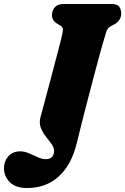

<svg xmlns="http://www.w3.org/2000/svg" viewBox="-123 -720 631 968"><path d="M394.5 -498Q387 -472.5 375.2 -428.8Q363.5 -385 349 -330.5Q334.5 -276 319.2 -217Q304 -158 289.5 -101.2Q275 -44.5 264 2Q237.5 111 173.2 169.5Q109 228 14 228Q-44 228 -73.5 198.5Q-103 169 -103 127.5Q-103 93 -81 68Q-59 43 -20.5 43Q0 43 22.8 52.8Q45.5 62.5 67.5 72.5Q89.5 82.5 107.5 82.5Q149.5 82.5 149.5 39.5Q149.5 23 136.5 5.5Q123.5 -12 107.8 -32Q92 -52 82.8 -75.8Q73.5 -99.5 81 -129Q85 -143.5 94.8 -179.8Q104.5 -216 117.2 -263.8Q130 -311.5 143.2 -361.8Q156.5 -412 168 -456Q179.5 -500 186.5 -527.5Q194.5 -561.5 194 -572.5Q193.5 -583.5 180.5 -591.5L166.5 -600Q139 -616 139 -643Q139 -668 154 -684Q169 -700 198.5 -700H437.5Q468 -700 478 -686.2Q488 -672.5 488 -652Q488 -631.5 477 -617.5Q466 -603.5 452 -596.5L437 -588.5Q427.5 -583.5 422 -577.2Q416.5 -571 410.8 -553.5Q405 -536 394.5 -498Z"/></svg>

Font: Fraunces 72pt SuperSoft Black
Style: Italic
Weight: 900
Italic angle: -16°
Version: Version 1.000;[b76b70a41]